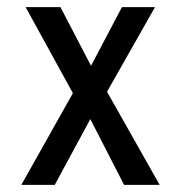

<svg xmlns="http://www.w3.org/2000/svg" viewBox="-20 -520 504 540"><path d="M329 0 234 -185 134 0H40L185 -258L52 -500H150L236 -335L323 -500H416L281 -262L429 0Z"/></svg>

Font: Share
Style: Regular
Weight: 400
Designer: Ralph du Carrois
Version: Version 1.001